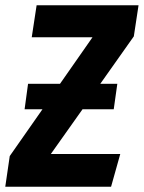

<svg xmlns="http://www.w3.org/2000/svg" viewBox="-47 -713 549 733"><path d="M481.9 -692.9 463.9 -574.2 335.9 -393.1H400.9L387.2 -295.9H268.1L147 -125H412.1L377 0H-26.9L-9.8 -117.2L115.2 -295.9H46.9L60.1 -393.1H182.1L306.2 -570.8H74.2L92.8 -692.9Z"/></svg>

Font: Fira Sans Compressed
Style: Bold Italic
Weight: 700
Width: 3
Italic angle: -8°
Designer: Carrois Corporate & Edenspiekermann AG
Foundry: Carrois Corporate GbR & Edenspiekermann AG
Version: Version 4.203;PS 004.203;hotconv 1.0.88;makeotf.lib2.5.64775